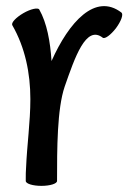

<svg xmlns="http://www.w3.org/2000/svg" viewBox="-20 -590 450 626"><path d="M166 0C166 -104 166 -235 191 -308C224 -402 260 -510 315 -467C322 -462 341 -476 358 -498C375 -521 383 -543 376 -549C291 -614 205 -519 148 -391C144 -454 133 -515 108 -559C104 -566 80 -561 56 -547C32 -533 16 -516 20 -508C62 -435 79 -351 79 -267C79 -192 68 -117 65 -43C64 -31 64 -20 64 -8V-7C64 -6 64 -5 64 -3C64 -3 64 -1 64 0C64 9 87 16 115 16C143 16 166 9 166 0Z"/></svg>

Font: Nupuram Condensed Medium
Style: Regular
Weight: 500
Width: 3
Designer: Santhosh Thottingal (santhosh.thottingal@gmail.com)
Foundry: SMC
Version: Version 1.000